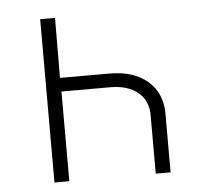

<svg xmlns="http://www.w3.org/2000/svg" viewBox="-44 -597 689 644"><g transform="rotate(-5 300.0 -275.0)"><path d="M164 -550 163 -348H330Q411 -348 458 -307.5Q505 -267 505 -197V0H455V-197Q455 -246 421 -274Q387 -302 328 -302H164V0H114V-550Z"/></g></svg>

Font: JetBrains Mono NL Thin
Style: Regular
Weight: 100
Monospace: yes
Designer: Philipp Nurullin, Konstantin Bulenkov
Foundry: JetBrains
Version: Version 2.305; ttfautohint (v1.8.4.7-5d5b)